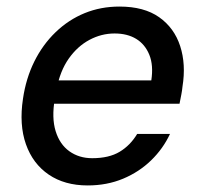

<svg xmlns="http://www.w3.org/2000/svg" viewBox="-20 -553 618 585"><path d="M247 12Q177 12 128.5 -21Q80 -54 59 -113.5Q38 -173 50 -252Q59 -314 84.5 -365.5Q110 -417 149.5 -455Q189 -493 238 -513Q287 -533 344 -533Q419 -533 465 -500.5Q511 -468 529 -412.5Q547 -357 536 -289Q535 -278 532.5 -265Q530 -252 527 -237H120L132 -308H441Q448 -354 435 -386Q422 -418 395 -434.5Q368 -451 329 -451Q289 -451 252.5 -431.5Q216 -412 189.5 -374.5Q163 -337 152 -280L147 -252Q137 -194 149.5 -153.5Q162 -113 191.5 -92Q221 -71 261 -71Q312 -71 344.5 -90.5Q377 -110 398 -145H498Q477 -100 440.5 -64.5Q404 -29 355 -8.5Q306 12 247 12Z"/></svg>

Font: DM Sans 10pt Medium
Style: Italic
Weight: 500
Italic angle: -10°
Version: Version 4.004;gftools[0.9.30]